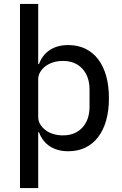

<svg xmlns="http://www.w3.org/2000/svg" viewBox="-20 -760 625 980"><path d="M82 -740H175V-433H179Q197 -481 235.5 -505.5Q274 -530 328 -530Q377 -530 415.5 -511.5Q454 -493 481 -457.5Q508 -422 522 -372Q536 -322 536 -259Q536 -196 522 -146Q508 -96 481 -60.5Q454 -25 415.5 -6.5Q377 12 328 12Q274 12 235.5 -12.5Q197 -37 179 -85H175V200H82ZM301 -69Q364 -69 400.5 -109Q437 -149 437 -215V-303Q437 -369 400.5 -409Q364 -449 301 -449Q275 -449 252 -442Q229 -435 212 -422Q195 -409 185 -392Q175 -375 175 -354V-164Q175 -143 185 -126Q195 -109 212 -96Q229 -83 252 -76Q275 -69 301 -69Z"/></svg>

Font: IBM Plex Sans Thai Looped Text
Style: Regular
Weight: 450
Designer: Mike Abbink, Paul van der Laan, Pieter van Rosmalen, Ben Mitchell, Mark Frömberg
Foundry: Bold Monday
Version: Version 1.1